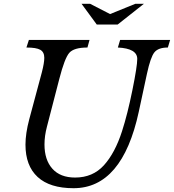

<svg xmlns="http://www.w3.org/2000/svg" viewBox="-20 -980 915 1010"><path d="M200 -599Q213 -649 213 -676Q213 -706 192 -718Q171 -730 119 -730L132 -770H451L440 -730Q369 -730 344.5 -702Q320 -674 292 -565L227 -314Q214 -265 214 -220Q214 -139 255.5 -92.5Q297 -46 375 -46Q468 -46 526.5 -110.5Q585 -175 622 -290Q651 -380 676.5 -506Q702 -632 702 -670Q702 -725 600 -730L612 -770H875L863 -730Q813 -730 792.5 -705Q772 -680 753 -592L710 -392Q623 10 367 10Q242 10 178 -49Q114 -108 114 -219Q114 -278 134 -353ZM599 -851H489L409 -960H454L559 -906L692 -960H737Z"/></svg>

Font: Libre Baskerville
Style: Italic
Weight: 400
Italic angle: -15°
Designer: Pablo Impallari, Rodrigo Fuenzalida
Foundry: Pablo Impallari, Rodrigo Fuenzalida
Version: Version 1.051;Glyphs 3.2.3 (3260)